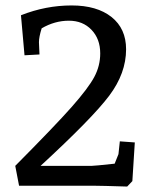

<svg xmlns="http://www.w3.org/2000/svg" viewBox="-20 -682 555 705"><path d="M243 -662Q336 -662 389.5 -619.5Q443 -577 443 -501Q443 -413 381 -330.5Q319 -248 129 -73H317Q327 -73 401 -81L415 -116L420 -163L475 -159L466 -17L447 3Q350 0 326 0H50L36 -73Q182 -220 243 -289Q304 -358 326 -399Q348 -440 348 -486Q348 -539 316 -572.5Q284 -606 233 -606Q181 -606 133 -578Q123 -546 123 -527L125 -482L70 -479L57 -626Q148 -662 243 -662Z"/></svg>

Font: Andada
Style: Regular
Weight: 400
Designer: Carolina Giovagnoli
Foundry: Carolina Giovagnoli
Version: Version 1.003